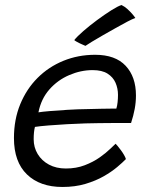

<svg xmlns="http://www.w3.org/2000/svg" viewBox="-20 -752 590 764"><path d="M481 -119Q468.5 -106 446.2 -87.2Q424 -68.5 392.5 -50.5Q361 -32.5 319.8 -20.2Q278.5 -8 228.5 -8Q139 -8 87.2 -58Q35.5 -108 35.5 -202.5Q35.5 -276.5 60.5 -337.2Q85.5 -398 129.5 -442Q173.5 -486 232.2 -510Q291 -534 358.5 -534Q439 -534 480 -490.2Q521 -446.5 521 -372Q521 -345.5 516 -318.5Q511 -291.5 501.5 -262.5Q497 -262.5 477.2 -262.5Q457.5 -262.5 429.8 -262.5Q402 -262.5 372.8 -262Q343.5 -261.5 320 -261Q286.5 -260 247 -257.8Q207.5 -255.5 172.8 -252.8Q138 -250 119 -247Q114 -227.5 114 -198Q114 -165.5 130 -139Q146 -112.5 174.8 -97Q203.5 -81.5 242 -81.5Q283.5 -81.5 317.2 -94.5Q351 -107.5 376.5 -125.5Q402 -143.5 418 -159.2Q434 -175 440 -180Q442.5 -177.5 448.5 -170.5Q454.5 -163.5 461.2 -154.2Q468 -145 473.5 -135.5Q479 -126 481 -119ZM133 -305Q148 -307.5 178.2 -310Q208.5 -312.5 248.5 -315Q288.5 -317.5 332 -318Q358 -319 382.2 -319.2Q406.5 -319.5 423.5 -319.8Q440.5 -320 443 -320Q446.5 -331 448 -345.8Q449.5 -360.5 449.5 -374.5Q449.5 -400 439.8 -422.5Q430 -445 408 -459Q386 -473 348.5 -473Q301.5 -473 255.5 -453.2Q209.5 -433.5 176.5 -396Q143.5 -358.5 133 -305ZM463.5 -732Q476 -726 486.8 -716.2Q497.5 -706.5 506 -696.8Q514.5 -687 518.5 -680.5Q507 -676.5 486 -665.5Q465 -654.5 439.5 -640Q414 -625.5 389.2 -611.5Q364.5 -597.5 345.8 -586Q327 -574.5 320 -569.5Q317 -571 310.8 -573.5Q304.5 -576 297.5 -579.5Q290.5 -583 284.2 -586.5Q278 -590 275.5 -592.5Q287 -607 311.8 -628.5Q336.5 -650 366.2 -672Q396 -694 422.5 -710.8Q449 -727.5 463.5 -732Z"/></svg>

Font: Grandstander Thin Light
Style: Italic
Weight: 300
Italic angle: -15°
Version: Version 1.200